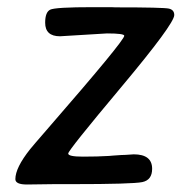

<svg xmlns="http://www.w3.org/2000/svg" viewBox="-20 -505 504 525"><path d="M396 -43.5Q396 -12.7 369.1 -7.1Q342.3 -1.5 177.7 -1.5H128.4L53.7 -0.5Q22 -0.5 22 -15.1Q22 -46.4 62.5 -97.2Q66.9 -103 112.3 -155.3Q319.8 -394 319.8 -407.2Q319.8 -413.6 272.5 -413.6L144 -405.8Q103.5 -405.8 103.5 -442.9Q103.5 -471.7 117.2 -478.5Q130.9 -485.4 234.4 -485.4H283.7L295.9 -484.9Q427.7 -484.9 442.1 -481.4Q456.5 -478 456.5 -463.9Q456.5 -439.9 311.5 -266.8Q166.5 -93.8 166.5 -85.2Q166.5 -76.7 206.8 -76.7Q247.1 -76.7 277.8 -78.6L289.6 -79.6Q301.3 -80.6 311.5 -81.1L323.2 -81.5L345.7 -83Q396 -83 396 -43.5Z"/></svg>

Font: Averia Sans Libre
Style: Italic
Weight: 400
Italic angle: -7.90001°
Version: Version 1.002